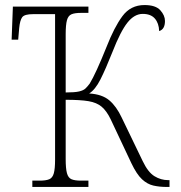

<svg xmlns="http://www.w3.org/2000/svg" viewBox="-20 -740 718 760"><path d="M108 0V-25H137Q162 -25 175 -30.5Q188 -36 193 -54Q198 -72 198 -108V-684H111Q77 -684 68 -672Q59 -660 56 -629L52 -583H26L31 -714H330V-689H301Q276 -689 263 -683.5Q250 -678 245 -660Q240 -642 240 -604V-374Q276 -374 293 -378Q310 -382 318 -389.5Q326 -397 335 -409Q359 -448 402 -555Q432 -632 464.5 -676Q497 -720 552 -720Q596 -720 614.5 -699.5Q633 -679 633 -657Q633 -624 610 -617Q609 -648 593 -666.5Q577 -685 545 -685Q512 -685 484.5 -650.5Q457 -616 425 -534Q398 -466 377.5 -425.5Q357 -385 333 -370Q384 -367 412.5 -343Q441 -319 462 -274L545 -102Q566 -58 591.5 -42.5Q617 -27 645 -27H651V0H640Q611 0 587 -5.5Q563 -11 542 -30.5Q521 -50 500 -94L418 -268Q402 -301 382.5 -317.5Q363 -334 330.5 -339.5Q298 -345 240 -345V-110Q240 -73 245 -54.5Q250 -36 263 -30.5Q276 -25 300 -25H330V0Z"/></svg>

Font: Noto Serif SemiCondensed ExtraLight
Style: Regular
Weight: 200
Width: 4
Designer: Monotype Design Team
Foundry: Monotype Imaging Inc.
Version: Version 2.014